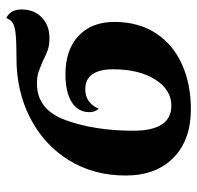

<svg xmlns="http://www.w3.org/2000/svg" viewBox="-28 -578 617 600"><g transform="rotate(-90 280.0 -278.5)"><path d="M31 -194Q31 -294 79 -371.5Q127 -449 210.5 -492Q294 -535 397 -535Q448 -535 472.5 -537.5Q497 -540 507.5 -546.5Q518 -553 523 -567Q550 -554 550 -519Q550 -480 525 -456Q500 -432 461 -432Q439 -432 424 -437Q409 -442 390 -452Q367 -462 353.5 -466.5Q340 -471 318 -471Q236 -471 203.5 -380Q171 -289 171 -170Q171 -51 249 -51Q299 -51 331 -101.5Q363 -152 363 -234Q363 -275 347.5 -297.5Q332 -320 301 -320Q277 -320 261.5 -307.5Q246 -295 240 -278Q229 -289 229 -307Q229 -343 260.5 -362.5Q292 -382 347 -382Q424 -382 467.5 -341Q511 -300 511 -229Q511 -154 476 -100Q441 -46 379 -18Q317 10 238 10Q142 10 86.5 -44.5Q31 -99 31 -194Z"/></g></svg>

Font: Noto Serif Narrow
Style: Bold Italic
Weight: 700
Width: 4
Italic angle: -12°
Designer: Monotype Design Team
Foundry: Monotype Imaging Inc.
Version: Version 1.001